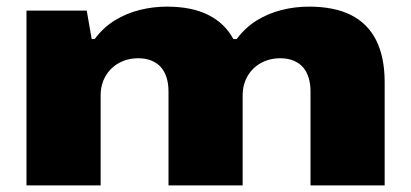

<svg xmlns="http://www.w3.org/2000/svg" viewBox="-20 -560 1241 580"><path d="M60 0V-528H242L257 -442H266Q292 -477 327 -498.5Q362 -520 402.5 -530Q443 -540 484 -540Q559 -540 609 -515Q659 -490 685 -442H695Q721 -477 756 -498.5Q791 -520 831.5 -530Q872 -540 913 -540Q990 -540 1040.5 -514.5Q1091 -489 1116.5 -438Q1142 -387 1142 -312V0H918V-285Q918 -306 912.5 -324.5Q907 -343 896 -356Q885 -369 867.5 -376.5Q850 -384 827 -384Q794 -384 768 -369.5Q742 -355 727.5 -329.5Q713 -304 713 -271V0H489V-285Q489 -306 483.5 -324.5Q478 -343 467 -356Q456 -369 438.5 -376.5Q421 -384 398 -384Q365 -384 339 -369.5Q313 -355 298.5 -329.5Q284 -304 284 -271V0Z"/></svg>

Font: Archivo SemiBold Expanded Black
Style: Regular
Weight: 900
Width: 7
Version: Version 2.001